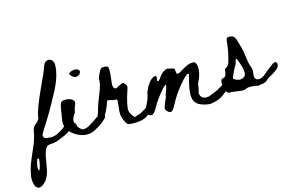

<svg xmlns="http://www.w3.org/2000/svg" viewBox="-245 -972 2490 1619"><g transform="rotate(-15 1000.0 -162.5)"><path d="M329.8 -107C329.5 -138.1 309.5 -137.9 286.6 -120.2C278.3 -113.6 268.6 -106.8 258.3 -99.9C252.7 -97.3 178.7 -31.4 118.4 -36.9C92.1 -39.3 74.6 -40.6 66.1 -49.1C62.2 -53 59.8 -57.6 59.1 -63.1C58.3 -68.5 58.7 -73.4 60.2 -77.6C61.8 -81.9 64.3 -86.9 67.8 -92.7C107.5 -159.1 152.9 -225.6 189.2 -293.6C243.2 -394.7 310.4 -495.2 314.5 -613.5C315.5 -644.4 298.3 -678.9 261.5 -672.8C225.3 -666.7 217.1 -613.7 205.5 -586.1C201.6 -576.6 181.1 -531.7 144 -451.3C123 -407.2 104.3 -362.6 87.6 -317.7C70.9 -272.7 62.6 -243.3 62.6 -229.3C62.6 -200.3 21.4 -178.5 7.5 -158C-3.6 -141.7 -4.3 -116.7 -9 -97.5C-14.8 -73.6 -21.5 -49.9 -30.5 -27C-64.9 60.7 -111.5 142.1 -124.9 236.6C-133.7 298.6 -109 396.2 -30.1 318.8C27.7 262.2 23.7 160.4 43.4 86.8C70.7 -15.4 101 36.2 177.4 2.2C181.3 0.5 231.6 -17.1 266.3 -37.2C278.5 -44.4 330 -87.6 329.8 -107ZM-27 164.7ZM-40.3 120.4C-39.2 116.6 -37.8 112.6 -34.9 109.9C-32 107.2 -26.9 106.4 -24.1 109.2C-21.7 111.6 -21.9 115.4 -22.2 118.8C-25 148.5 -31.8 184.6 -45.6 210C-62 190.3 -47.1 143.6 -40.3 120.4Z M467.3 -475.9C481.2 -479 491.3 -485.8 497.5 -496.3C503.7 -506.8 503.3 -516.2 496.3 -524.8C490.1 -532.5 478.5 -536.4 461.5 -536.4C444.4 -536.4 430.5 -532.5 419.6 -524.8C411.9 -518.6 408.2 -513.9 408.6 -510.8C409 -507.7 414.2 -501.1 424.3 -491.1C438.2 -477.1 452.6 -472.1 467.3 -475.9ZM606.8 -100.5C599 -113.7 588.2 -118.9 574.2 -116.2C560.3 -113.5 540.1 -102.4 513.8 -83.1C480.4 -59.1 452.9 -43.2 431.2 -35.4C416.5 -31.5 406.4 -30.2 401 -31.4C395.6 -32.5 388.2 -37.3 378.9 -45.9C365 -58.3 358 -69.1 358 -78.4C358 -89.3 355.3 -95.9 349.9 -98.2C342.9 -102.8 340.4 -112.5 342.3 -127.3C344.2 -142 349.5 -154.7 358 -165.6C368.8 -179.6 374.3 -191.2 374.3 -200.5C374.3 -210.5 380.1 -228 391.7 -252.8C417.2 -307.3 305.4 -328.7 281.5 -299.2C268.1 -282.7 259.5 -197.2 254.3 -172.5C245.5 -129.9 246.9 -90.7 275.8 -55.7C326.6 5.9 416.4 41.5 491.7 2.9C525.1 -14.1 554.1 -33.1 578.9 -54C594.4 -67.2 603.9 -76.7 607.4 -82.5C610.9 -88.3 610.6 -94.3 606.8 -100.5Z M1000.5 -99.1C978.2 -80.3 947.7 -60.4 909.1 -39.4C899.5 -34.1 888.8 -31.8 878.3 -29C872.4 -27.4 855.6 -17.9 849.8 -20C846.4 -21.1 841.8 -26 835.9 -34.6C821.8 -53.3 813.6 -69.5 811.4 -83.1C809.1 -96.8 811 -117.6 817 -145.7C825.1 -181.6 834 -213.6 843.6 -241.6C851 -261.1 854.9 -274.2 855.3 -280.9C855.7 -287.4 853.3 -295.1 848.1 -303.7C840.7 -315.4 832.9 -321.4 824.7 -321.9C816.6 -322.2 803.2 -316.9 784.7 -306C772 -298.2 763.5 -294.1 759 -293.7C754.6 -293.3 749.4 -295.9 743.4 -301.4C738.3 -307.6 735.5 -316 735.1 -326.5C734.7 -337.1 736.8 -359.4 741.2 -393.8C747.2 -446.8 747.2 -477.2 741.2 -485C736.8 -490.5 727.7 -493.8 714 -495C700.2 -496.1 689.3 -494.4 681.1 -489.7C675.2 -485.1 667 -472 656.7 -450.5C646.2 -429 641.1 -414.1 641.1 -405.4C641 -353 619.9 -307.5 601.3 -260.2C597.2 -249.8 583.4 -215.5 571.6 -179.6H571.6C571.6 -179.6 571.5 -179.3 571.5 -179.2C566.3 -163.5 561.7 -147.7 558.3 -133.3C551 -111.9 541.3 -89.6 530.8 -81.8C530.8 -81.8 517.7 -13.4 559.2 -36.7C559.2 -36.7 610 -70 656.5 -202.5C659.2 -209.7 661 -214.8 660.8 -214.8C681.7 -214.7 700.4 -203.1 722.3 -203.1C727.5 -203.1 731.6 -202.9 734.6 -202.5C737.6 -202.1 739.9 -201.3 741.8 -200.1C743.6 -199 744.6 -197.1 744.6 -194.3C744.6 -191.6 744.6 -187.9 744.6 -183.2C740.1 -145 737.3 -117.1 736.2 -99.5C735.1 -82 736.2 -65.8 739.5 -51C742.8 -36.2 761.9 12.5 776.7 21.8C791.9 30.9 886.9 34.6 925.3 12.8C930.4 11.4 934.9 9.8 938.3 8.1C941.8 6.2 943.7 4 944.8 1.6C946.5 0.7 948 -0.1 949.1 -0.6C961.8 -6.1 974 -13.2 985.9 -21.8C1005 -35.6 1042.1 -56.9 1041.8 -85.8C1041.5 -117.1 1022.4 -116.9 1000.5 -99.1Z M1678.8 -119C1662.7 -106.2 1580.4 -59 1577.1 -56.9C1558.2 -48.8 1504.9 -26.7 1501.4 -26C1486.3 -22.9 1474.1 -22.1 1464.8 -23.7C1448.5 -26.7 1436.5 -35.1 1428.8 -48.6C1421 -62.2 1420.2 -76.7 1426.4 -92.2C1431.8 -110.8 1434.6 -124.8 1434.6 -134.1C1434.6 -145.7 1440.4 -162.4 1452 -184.1C1462.1 -205.8 1468.9 -229.2 1472.3 -254.4C1475.8 -279.6 1474.4 -300.3 1468.3 -316.6C1463.6 -326.6 1459.1 -332.9 1454.9 -335.2C1450.6 -337.5 1440.4 -337.9 1424.1 -336.4C1401.6 -333.2 1374.5 -321.6 1342.7 -301.5C1329.5 -293 1319.5 -287 1312.5 -283.5C1305.5 -280 1299.7 -278 1295.1 -277.7C1290.4 -277.3 1287.3 -278.6 1285.8 -281.7C1284.2 -284.8 1283.1 -289.9 1282.3 -296.8C1281.5 -311.5 1280.7 -319.3 1280 -320.1C1280 -325.5 1272.6 -329.8 1257.9 -332.9C1254 -333.6 1248.8 -335 1242.2 -336.9C1235.6 -338.9 1231.3 -340 1229.4 -340.4C1227.5 -340.8 1224.2 -341.2 1219.6 -341.6C1214.9 -341.9 1211.2 -341.6 1208.5 -340.4C1205.8 -339.2 1202.3 -337.7 1198.1 -335.8C1193.8 -333.8 1188.6 -330.9 1182.4 -327.1C1166.1 -315.4 1152.1 -300.3 1140.5 -281.7C1132 -268.5 1124.6 -261.5 1118.4 -260.8C1109.9 -259.2 1108 -266.6 1112.6 -282.8C1124.5 -324.5 1087.3 -306.7 1071.1 -294C1046.7 -274.8 1027.5 -242.2 1014.4 -214.6C1000.8 -186 1000.8 -152.6 984.8 -121.3C966.9 -86.4 956.6 -61.2 954 -45.7C951.2 -30.2 955.7 -17.4 967.3 -7.4C978.9 3.5 990.8 5.2 1002.8 -2.1C1014.8 -9.5 1028.1 -26.7 1042.9 -53.9C1052.2 -71.7 1066.1 -93.6 1084.7 -119.5C1103.3 -145.5 1121.1 -167.8 1138.2 -186.4C1155.2 -205 1166.5 -214.3 1171.9 -214.3C1175 -212.7 1172.7 -198.8 1164.9 -172.5C1154.1 -149.2 1148.7 -134.1 1148.7 -127.1C1148.7 -118.6 1143.2 -103.5 1132.4 -81.8C1119.2 -51.6 1112.4 -32 1112 -23.1C1111.6 -14.1 1116.9 -4.7 1127.7 5.4C1140.9 17.8 1152.7 20.9 1163.2 14.7C1173.7 8.5 1186.6 -9.7 1202.1 -39.9C1224.6 -84.1 1256.2 -131.2 1296.9 -181.2C1337.6 -231.1 1364.9 -256.1 1378.8 -256.1C1384.2 -256.1 1385.4 -251.5 1382.3 -242.2C1371.4 -204.2 1363.5 -172 1358.5 -145.7C1353.4 -119.3 1351.1 -95.9 1351.5 -75.4C1351.9 -54.8 1355.4 -37.8 1362 -24.2C1368.5 -10.7 1378.1 0.4 1390.5 8.9C1402.8 17.4 1419.1 24.4 1439.3 29.8C1461 36.1 1479 39 1493.4 38.5C1507.7 38.2 1527.6 34.1 1553.2 26.3C1574.9 20.1 1596 8.9 1616.6 -7.4C1625.7 -14.6 1655.1 -36.4 1663.6 -42.2C1683.5 -56 1722.3 -77.2 1722 -105.8C1721.6 -136.9 1701.7 -136.7 1678.8 -119Z M2084.4 -148.3C2062.8 -131.5 2040.7 -117.6 2020.5 -99.3C1999.1 -80.1 1978.2 -60.1 1947.9 -57.5C1905.5 -53.9 1905.2 -88.9 1910.5 -121.4C1914.4 -145.8 1910.6 -160.5 1902 -183.6C1886.6 -225.1 1886.2 -271.3 1878.4 -314.3C1873.6 -340.9 1866.4 -367 1858.1 -392.7C1851.5 -412.8 1846.3 -445.1 1828.3 -457.9C1819.4 -464.2 1808.8 -467.6 1796.4 -467.9C1784 -468.2 1775.6 -465.5 1771.2 -459.8C1766.7 -454.1 1763.2 -435 1760.7 -402.6C1759.4 -388.7 1756.9 -371.7 1753.1 -351.6C1749.2 -331.6 1744.6 -311.8 1739.2 -292.1C1735.3 -277.6 1732.4 -262.5 1726.1 -248.7C1722.4 -240.6 1717.1 -232.7 1710.1 -227.1C1703 -221.4 1693 -219.3 1688.4 -210.7C1685.8 -205.8 1685.9 -200 1685.5 -194.4C1685 -185 1683 -175.7 1679.8 -166.9C1677.4 -160.1 1674.1 -153.4 1668.7 -148.7C1661 -142 1651.8 -144.5 1644.1 -140.2C1636.9 -136.1 1633.4 -124.7 1631.7 -116.3C1630.6 -111.2 1630.8 -105.9 1631.3 -100.7C1632.5 -86 1635.5 -71.4 1640.2 -57.5C1644 -46.4 1651.3 -21.3 1661.5 -14.6C1667.5 -10.7 1681.8 -12.4 1689 -11.7C1704.4 -10.2 1719.7 -8.3 1734.9 -6.2C1760.4 -2.4 1778.3 -0.4 1788.8 0C1799.2 0.3 1807.9 -1.4 1815 -5.3C1841.5 -19.6 1875.6 -12.9 1906.4 -9.9C1913.9 -3.3 1927.5 -4.2 1943.4 -9C1957.6 -9.5 1971.8 -11.1 1984.7 -16.7C1999.6 -23.3 2011.6 -34.6 2022.9 -46.4C2026.1 -48.2 2028.9 -49.7 2030.8 -50.5C2044 -56 2056.8 -63 2069.2 -71.5C2089.2 -85.2 2127.9 -106.4 2127.6 -135.1C2127.3 -166.2 2107.4 -165.9 2084.4 -148.3ZM1840.2 -129.6C1836.1 -111.5 1822.3 -99.9 1798.8 -94.9C1792.4 -93.6 1784.6 -94 1775.4 -96.3C1766.2 -98.5 1757.7 -101.6 1749.7 -105.8C1741.8 -109.9 1736.5 -113.9 1734 -117.7C1732.1 -120.9 1738 -136.9 1751.6 -165.8C1765.3 -194.7 1775.3 -213.6 1781.7 -222.5C1786.1 -228.8 1789.9 -238.7 1793.1 -252C1795.6 -266.6 1798.8 -274 1802.6 -274C1805.8 -274 1813.7 -254.9 1826.4 -216.8C1839.8 -176.8 1844.4 -147.7 1840.2 -129.6Z"/></g></svg>

Font: Beth Ellen
Style: Regular
Weight: 400
Version: Version 1.015;Fontself Maker 2.1.2